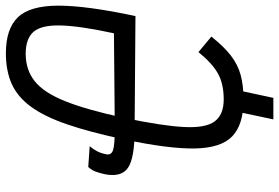

<svg xmlns="http://www.w3.org/2000/svg" viewBox="-172 -682 972 669"><g transform="rotate(-90 314.5 -348.0)"><path d="M232.5 118 257.5 0H225.5L232 -29H339L307.5 118ZM300 14Q215 14 174 -24.8Q133 -63.5 131.2 -155.2Q129.5 -247 163.5 -406Q188.5 -523 215.5 -601.5Q242.5 -680 276.8 -726.8Q311 -773.5 356.5 -793.8Q402 -814 463 -814Q548 -814 588.2 -772.2Q628.5 -730.5 628.8 -631.8Q629 -533 592.5 -362.5L194 -365.5Q97 -365.5 63.2 -389Q29.5 -412.5 42 -472Q46.5 -490.5 51 -502.5Q55.5 -514.5 66.5 -527L139 -522Q128 -508.5 121.5 -496.2Q115 -484 111 -465Q107 -446.5 125.8 -440.5Q144.5 -434.5 202 -434.5L532.5 -437.5Q558 -555.5 559.8 -622.8Q561.5 -690 537.8 -717.5Q514 -745 461 -745Q405 -745 365.2 -713.2Q325.5 -681.5 295.8 -607Q266 -532.5 238 -403Q210 -270 206 -194Q202 -118 225.5 -86.5Q249 -55 302 -55Q356 -55 391.8 -74.8Q427.5 -94.5 467 -143L521 -98Q486.5 -54.5 454.8 -30Q423 -5.5 386.5 4.2Q350 14 300 14Z"/></g></svg>

Font: Victor Mono Thin
Style: Italic
Weight: 100
Italic angle: -12°
Monospace: yes
Designer: Rune Bjørnerås
Version: Version 1.561;gftools[0.9.30]